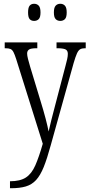

<svg xmlns="http://www.w3.org/2000/svg" viewBox="-20 -761 475 1019"><path d="M33 201Q87 201 117.5 181Q148 161 167.5 116.5Q187 72 207 2L66 -447Q58 -472 51.5 -484.5Q45 -497 35.5 -501Q26 -505 7 -505H5V-536H178V-505H175Q144 -505 134 -498Q124 -491 124 -477Q124 -466 128.5 -448.5Q133 -431 140 -407L194 -229Q211 -174 222 -132Q233 -90 238 -63Q244 -91 253 -126Q262 -161 273 -203L328 -413Q333 -431 336.5 -447Q340 -463 340 -475Q340 -491 330 -497.5Q320 -504 290 -505H280V-536H435V-505H432Q415 -505 405.5 -499.5Q396 -494 388.5 -477.5Q381 -461 371 -427L249 11Q230 81 212 125.5Q194 170 171.5 194.5Q149 219 117 228.5Q85 238 38 238H33ZM300 -650Q285 -650 275.5 -659.5Q266 -669 266 -695Q266 -721 275.5 -731Q285 -741 300 -741Q315 -741 324.5 -731Q334 -721 334 -695Q334 -669 324.5 -659.5Q315 -650 300 -650ZM161 -650Q146 -650 137.5 -659.5Q129 -669 129 -695Q129 -721 137.5 -731Q146 -741 161 -741Q176 -741 185.5 -731Q195 -721 195 -695Q195 -669 185.5 -659.5Q176 -650 161 -650Z"/></svg>

Font: Noto Serif Tamil ExtraCondensed Light
Style: Regular
Weight: 300
Width: 2
Designer: Indian Type Foundry, Tom Grace, and the Monotype Design Team
Foundry: Monotype Imaging Inc.
Version: Version 2.004; ttfautohint (v1.8.4.7-5d5b)